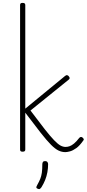

<svg xmlns="http://www.w3.org/2000/svg" viewBox="-20 -1035 604 1329"><path d="M136 15Q127 15 123 11.5Q119 8 119 0V-1000Q119 -1008 123 -1011.5Q127 -1015 136 -1015Q146 -1015 150.5 -1011.5Q155 -1008 155 -1000V-283L430 -509Q438 -516 445 -514.5Q452 -513 456 -507Q461 -502 462 -495.5Q463 -489 456 -484L191 -270Q250 -191 289 -141.5Q328 -92 354 -65Q380 -38 398 -28Q416 -18 434 -18Q448 -18 462 -23Q476 -28 492.5 -41.5Q509 -55 529 -81Q535 -87 540.5 -87Q546 -87 551 -83Q556 -79 559 -73.5Q562 -68 557 -63Q532 -27 508.5 -10Q485 7 465 12.5Q445 18 432 18Q408 18 385 7Q362 -4 333 -33Q304 -62 261.5 -116Q219 -170 155 -255V0Q155 8 150.5 11.5Q146 15 136 15ZM242 272Q232 268 231.5 262.5Q231 257 238 245Q251 222 258.5 203.5Q266 185 269.5 161.5Q273 138 273 101Q273 93 277 86.5Q281 80 292 80Q303 80 308 86.5Q313 93 313 101Q313 129 308 157Q303 185 292.5 211Q282 237 267 261Q262 268 256.5 272Q251 276 242 272Z"/></svg>

Font: Playwrite NG Modern Thin
Style: Regular
Weight: 250
Designer: Veronika Burian, José Scaglione
Foundry: TypeTogether
Version: Version 1.002